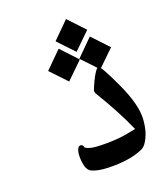

<svg xmlns="http://www.w3.org/2000/svg" viewBox="-123 -695 676 806"><g transform="rotate(-20 214.5 -292.5)"><path d="M373 8.8Q314.9 33.7 220.7 30.8Q173.3 29.3 147.5 16.1Q129.4 4.9 125.5 -28.1Q121.6 -61 127.2 -79.6Q132.8 -98.1 143.6 -97.4Q154.3 -96.7 155.8 -85.4Q156.7 -80.1 176.5 -73.7Q196.3 -67.4 251 -67.9Q305.7 -68.4 343 -75.7Q380.4 -83 382.8 -83.5Q343.3 -173.3 280.3 -276.9Q273.4 -287.6 275.9 -295.4Q292.5 -336.9 306.6 -359.4Q320.8 -381.8 326.2 -381.3Q337.4 -380.4 385 -277.8Q432.6 -175.3 428.7 -111.6Q424.8 -47.9 396.5 -9.3Q387.7 2.9 373 8.8ZM262.7 -471.7 194.8 -543.5Q248.5 -596.7 268.1 -616.2Q301.8 -579.6 336.4 -543.5Q336.4 -543.5 262.7 -471.7ZM331.5 -368.7 263.7 -440.4Q317.4 -493.7 336.9 -513.2Q370.6 -476.6 405.3 -440.4Q405.3 -440.4 331.5 -368.7ZM190.9 -365.2 123 -437Q176.8 -490.2 196.3 -509.8Q230 -473.1 264.6 -437Q264.6 -437 190.9 -365.2Z"/></g></svg>

Font: Amiri Typewriter
Style: Bold
Weight: 700
Monospace: yes
Designer: Khaled Hosny
Version: Version 1.1